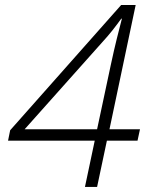

<svg xmlns="http://www.w3.org/2000/svg" viewBox="-20 -736 590 756"><path d="M314.5 0 353 -182.1H11.7L20 -223.1L457 -716.3H514.2L411.1 -227.1H531.2L521.5 -182.1H400.9L362.3 0ZM77.1 -227.1H362.3L416.5 -481.4Q429.2 -540.5 439.7 -582.8Q450.2 -625 460 -662.6H457.5Q440.9 -639.6 422.9 -616.7Q404.8 -593.8 381.8 -568.8Z"/></svg>

Font: Open Sans Light
Style: Italic
Weight: 300
Italic angle: -12°
Designer: Monotype Design Team
Foundry: Monotype Imaging Inc.
Version: Version 3.003; ttfautohint (v1.8.4)